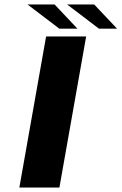

<svg xmlns="http://www.w3.org/2000/svg" viewBox="-20 -838 543 858"><path d="M66.5 0 186 -675H365L245.5 0ZM422 -710 280 -818H401L503 -710ZM245 -710 103 -818H224L326 -710Z"/></svg>

Font: Anybody UltraExpanded SemiBold
Style: Italic
Weight: 600
Width: 9
Italic angle: -10°
Designer: Tyler Finck
Foundry: Etcetera Type Company
Version: Version 1.010; ttfautohint (v1.8.3) -l 8 -r 50 -G 200 -x 14 